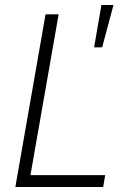

<svg xmlns="http://www.w3.org/2000/svg" viewBox="-20 -743 485 763"><path d="M41 0 161 -686H213L101 -47H398L390 0ZM354 -555 383 -723H431L386 -555Z"/></svg>

Font: Archivo SemiCondensed Thin
Style: Italic
Weight: 250
Width: 4
Italic angle: -10°
Designer: Hector Gatti
Foundry: Omnibus-Type
Version: Version 2.001